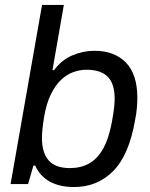

<svg xmlns="http://www.w3.org/2000/svg" viewBox="-20 -743 607 775"><path d="M278.9 12Q222.5 12 182.4 -9.2Q142.4 -30.4 121.9 -74.6H114.9L93.4 0H22.7L149.7 -723H237.7L191.8 -459.9H198.2Q229.5 -502 273.2 -520Q316.9 -538 361.5 -538Q441.3 -538 487.9 -490.8Q534.4 -443.6 534.4 -347.2Q534.4 -328.2 532.4 -306Q530.4 -283.8 525.4 -258.8Q501 -117 436.9 -52.5Q372.8 12 278.9 12ZM262.2 -64.5Q305.8 -64.5 339.4 -82.9Q373 -101.4 396.3 -142.9Q419.6 -184.5 432 -252.9Q438.4 -288.2 440.6 -309Q442.8 -329.7 442.8 -344.6Q442.8 -405.1 414.8 -433.3Q386.7 -461.5 329.1 -461.5Q302.9 -461.5 276.4 -452.1Q249.9 -442.7 226.8 -421Q203.6 -399.3 185.5 -362.6Q167.4 -325.9 158.1 -271.3Q153.2 -240.8 151.3 -221.3Q149.3 -201.9 149.3 -186.6Q149.3 -126.8 176.4 -95.6Q203.6 -64.5 262.2 -64.5Z"/></svg>

Font: Archivo Variable SemiBold
Style: Italic
Weight: 600
Italic angle: -10°
Designer: Hector Gatti
Foundry: Omnibus-Type
Version: Version 2.001